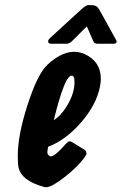

<svg xmlns="http://www.w3.org/2000/svg" viewBox="-20 -737 488 770"><path d="M328.1 -631.3 269 -572.3Q259.3 -562.5 248.5 -561.5Q245.6 -561.5 241.7 -561.5H186Q172.9 -561.5 172.9 -571.3Q173.3 -577.6 180.2 -584L310.1 -703.1Q326.7 -716.8 335 -716.8Q335.9 -716.8 337.4 -716.8L355 -715.8Q368.7 -714.4 377.4 -699.7Q377.9 -698.7 378.4 -698.2L444.8 -578.1Q451.7 -567.4 442.9 -563Q439.5 -561.5 435.1 -561.5H374.5Q360.4 -561.5 356.4 -567.9Q355.5 -569.8 354 -572.3ZM195.8 -254.9Q224.1 -272.9 247.1 -310.1Q278.8 -361.3 278.8 -407.2Q278.8 -416 277.8 -421.9Q275.9 -433.6 266.1 -433.6Q263.7 -433.6 260.7 -431.6Q247.6 -421.9 234.9 -387.7Q215.8 -338.9 195.8 -254.9ZM172.9 -148.4Q169.9 -133.3 169.9 -125.5Q169.9 -115.2 183.1 -109.4Q183.1 -109.4 191.9 -112.3Q208 -119.1 242.2 -158.2Q246.6 -162.6 251 -166.5Q258.3 -173.8 269 -167L316.9 -137.7Q323.7 -133.8 325.7 -127.4Q328.1 -120.1 325.7 -116.2Q322.3 -110.4 317.4 -103.5Q292.5 -69.3 243.7 -30.3Q188 13.7 166 13.7H160.6Q65.9 -10.7 54.2 -66.4Q51.3 -80.1 51.3 -111.8Q51.3 -195.3 89.8 -314Q129.9 -439.9 170.4 -477.5Q184.1 -490.7 199.2 -501Q240.2 -529.3 277.8 -529.3Q297.9 -529.3 318.8 -520.5Q384.3 -490.7 384.3 -420.9Q384.3 -406.2 380.9 -389.6Q367.2 -317.9 305.2 -246.1Q243.7 -175.3 172.9 -148.4Z"/></svg>

Font: Allan
Style: Bold
Weight: 500
Italic angle: -14.3°
Version: Version 1.002